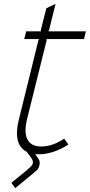

<svg xmlns="http://www.w3.org/2000/svg" viewBox="-20 -793 467 999"><path d="M164.1 8.8 167 14.2Q180.7 31.7 184.6 42.5Q188.5 53.2 185.1 66.9Q182.1 81.1 173.1 90.8Q164.1 100.6 130.9 127L59.1 186L39.1 158.2L111.8 99.1Q134.8 80.1 143.3 70.1Q151.9 60.1 151.4 49.8Q150.9 39.6 140.1 24.9L119.1 -2.9Q45.9 -41 78.1 -170.9L180.2 -585L184.1 -589.8H106L116.2 -629.9H193.8L191.9 -634.8L221.2 -750L269 -772.9L234.9 -634.8L231 -629.9H426.8L417 -589.8H221.2L223.1 -585L121.1 -174.8Q103.5 -103 123 -66.9Q142.6 -30.8 193.8 -30.8Q254.4 -30.8 314 -71.8L335.9 -41Q256.8 9.8 180.2 9.8Q168.9 9.8 164.1 8.8Z"/></svg>

Font: Sinkin Sans 200 X Light Italic
Style: Regular
Weight: 200
Italic angle: -112°
Designer: Keith Bates
Foundry: K-Type
Version: Sinkin Sans (version 1.0)  by Keith Bates   •   © 2014   www